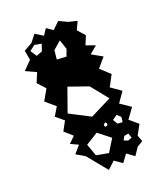

<svg xmlns="http://www.w3.org/2000/svg" viewBox="-156 -655 639 740"><g transform="rotate(-30 163.5 -284.5)"><path d="M57 -79 26 -105 57 -130 28 -150 57 -170 30 -204 57 -238 30 -270 57 -301 24 -341 57 -381 34 -417 57 -453 18 -480 57 -508V-548L94 -561L122 -586L150 -561L171 -583L193 -561L226 -583L257 -561L291 -546L270 -516L291 -482L270 -449L305 -429L270 -409L309 -377L270 -345L302 -303L270 -262L306 -226L270 -190L307 -154L270 -118L299 -83L270 -47L275 -20L249 -10L223 17L197 -10L169 17L142 -10L108 12ZM127 -539 100 -549 75 -536 87 -508 113 -513ZM194 -515 157 -493 147 -457 185 -448 200 -474ZM205 -304 130 -346 79 -256 155 -198 248 -226ZM240 -157 218 -147 226 -126 246 -121 252 -141ZM187 -154 178 -149V-139H188L192 -146ZM181 -89 139 -136 84 -114 93 -62 141 -44ZM243 -72H225L214 -58L229 -49L246 -52Z"/></g></svg>

Font: Rubik Gemstones
Style: Regular
Weight: 400
Designer: Hubert and Fischer, NaN
Foundry: Hubert and Fischer, NaN
Version: Version 2.200